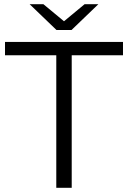

<svg xmlns="http://www.w3.org/2000/svg" viewBox="-20 -901 614 921"><path d="M250 -636H4V-700H570V-636H324V0H250ZM452 -881 323 -757H251L122 -881H188L287 -799L386 -881Z"/></svg>

Font: Idrija
Style: Regular
Weight: 400
Designer: Julieta Ulanovsky
Foundry: Julieta Ulanovsky
Version: Version 7.200